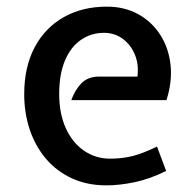

<svg xmlns="http://www.w3.org/2000/svg" viewBox="-20 -548 590 579"><path d="M301 11Q242.5 11 196.2 -10.5Q150 -32 118 -70Q86 -108 69.5 -157.8Q53 -207.5 53 -264Q53 -345.5 84.2 -404.8Q115.5 -464 171.8 -496Q228 -528 302.5 -528Q355 -528 396.2 -505.5Q437.5 -483 463 -443.5Q488.5 -404 494.2 -353.2Q500 -302.5 482 -246H195Q205.5 -276 225.2 -296.5Q245 -317 278 -317H394.5Q399 -353.5 386.8 -383.2Q374.5 -413 350 -431Q325.5 -449 293.5 -449Q255.5 -449 224.8 -428.2Q194 -407.5 176.2 -366.2Q158.5 -325 158.5 -264.5Q158.5 -206 178.2 -162Q198 -118 233 -93.8Q268 -69.5 312.5 -69.5Q347 -69.5 378.8 -77.2Q410.5 -85 453.5 -106L481 -32.5Q431.5 -8 385.8 1.5Q340 11 301 11Z"/></svg>

Font: Expletus Sans Medium
Style: Regular
Weight: 500
Version: Version 7.500